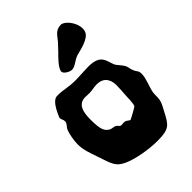

<svg xmlns="http://www.w3.org/2000/svg" viewBox="-198 -786 853 853"><g transform="rotate(-45 228.5 -359.5)"><path d="M441 -297C440 -305 431 -311 426 -325C421 -335 421 -350 416 -359C406 -378 390 -390 385 -402C371 -433 376 -476 298 -476C271 -476 239 -473 209 -473C175 -473 139 -482 121 -482C120 -482 118 -482 117 -482C114 -482 110 -482 106 -482C72 -482 45 -404 45 -405C45 -394 52 -389 52 -378C52 -363 40 -358 33 -343C26 -327 19 -289 19 -268C18 -232 31 -199 43 -164C66 -95 70 -76 114 -56C152 -39 221 -25 283 -25C356 -25 365 -42 392 -93C401 -110 413 -130 416 -146C419 -157 417 -179 419 -192C425 -224 442 -256 442 -286C442 -290 441 -293 441 -297ZM324 -272C323 -257 323 -218 317 -207C316 -204 266 -177 262 -176C255 -176 249 -189 233 -189C227 -189 221 -188 217 -188C206 -188 205 -200 194 -204C184 -208 179 -206 169 -210C146 -222 137 -239 137 -302C137 -350 146 -390 192 -390C200 -390 209 -389 217 -389C233 -389 251 -394 267 -394C320 -394 327 -351 327 -330C327 -309 325 -285 324 -272ZM396 -596C398 -601 399 -607 399 -613C399 -654 363 -694 342 -694C306 -694 296 -668 278 -648C270 -639 259 -628 248 -616C236 -604 196 -566 196 -545C196 -532 221 -517 236 -517C259 -517 277 -543 310 -549C319 -552 386 -564 396 -596Z"/></g></svg>

Font: Freckle Face
Style: Regular
Weight: 400
Designer: Astigmatic (AOETI)
Foundry: Astigmatic (AOETI)
Version: Version 1.000